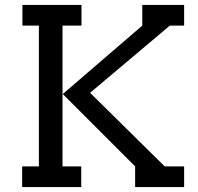

<svg xmlns="http://www.w3.org/2000/svg" viewBox="-20 -760 803 780"><path d="M234 -656V-84H310V0H70V-84H138V-656H71V-740H311V-656ZM728 -656H670L346 -383L649 -84H728V0H529V-84L235 -378L558 -656V-740H728Z"/></svg>

Font: Arvo
Style: Regular
Weight: 400
Designer: Anton Koovit (Cyrillic Expansion: Cyreal)
Foundry: Anton Koovit, Yassin Baggar
Version: Version 3.000